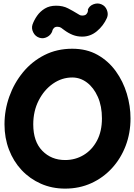

<svg xmlns="http://www.w3.org/2000/svg" viewBox="-20 -1026 785 1122"><path d="M360.4 76.2Q283.7 76.2 219 47.6Q154.3 19 106.4 -32Q58.6 -83 32.5 -151.4Q6.3 -219.7 6.3 -299.3Q6.3 -382.8 34.4 -461.7Q62.5 -540.5 114.5 -603.8Q166.5 -667 239.5 -704.1Q312.5 -741.2 402.3 -741.2Q486.8 -741.2 550.3 -705.3Q613.8 -669.4 656.7 -609.9Q699.7 -550.3 721.2 -478.3Q742.7 -406.2 742.7 -334Q742.7 -248.5 714.4 -174.1Q686 -99.6 634.3 -43.2Q582.5 13.2 512.9 44.7Q443.4 76.2 360.4 76.2ZM360.4 -90.8Q420.4 -90.8 469.2 -120.4Q518.1 -149.9 546.9 -204.3Q575.7 -258.8 575.7 -334Q575.7 -405.8 551.8 -459.7Q527.8 -513.7 488.5 -543.5Q449.2 -573.2 402.3 -573.2Q341.3 -573.2 289.3 -536.9Q237.3 -500.5 205.8 -438.5Q174.3 -376.5 174.3 -299.3Q174.3 -199.2 227.1 -145Q279.8 -90.8 360.4 -90.8ZM209.5 -805.7Q186 -813.5 174.3 -836.7Q162.6 -859.9 169.9 -882.3Q179.2 -908.7 197 -934.1Q214.8 -959.5 242.2 -976.1Q269.5 -992.7 308.1 -992.7Q347.7 -992.7 377.4 -977.3Q407.2 -961.9 430.7 -947.3Q439 -942.9 444.6 -939Q450.2 -935.1 460.4 -935.1Q478.5 -935.1 485.8 -944.3Q493.2 -953.6 493.9 -962.2Q494.6 -970.7 492.7 -968.3Q501.5 -991.7 525.9 -1001Q550.3 -1010.3 572.3 -1001Q595.2 -991.7 604.7 -967.5Q614.3 -943.4 605 -921.4Q584.5 -875.5 546.4 -843.8Q508.3 -812 460.4 -812Q430.7 -812 405.3 -822Q379.9 -832 355.5 -850.1Q345.2 -858.4 336.7 -864Q328.1 -869.6 315.4 -869.6Q301.8 -869.6 294.9 -862.1Q288.1 -854.5 286.4 -848.1Q284.7 -841.8 286.1 -845.2Q278.3 -821.8 255.4 -809.8Q232.4 -797.9 209.5 -805.7Z"/></svg>

Font: Mikhak-DS1-FD Black
Style: Regular
Weight: 900
Designer: Amin Abedi
Version: Version 3.2